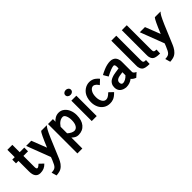

<svg xmlns="http://www.w3.org/2000/svg" viewBox="179 -2111 3661 3661"><g transform="rotate(-45 2009.5 -280.5)"><path d="M22.9 -451.2V-551.8H88.9V-750H223.1V-551.8H347.2V-451.2H223.1V-167Q223.1 -150.9 223.4 -144.3Q223.6 -137.7 225.3 -125.2Q227.1 -112.8 231.7 -106.2Q236.3 -99.6 244.1 -97.2Q267.6 -89.8 320.8 -143.1L401.9 -65.9Q362.3 -24.4 319.6 -6.6Q276.9 11.2 223.1 11.2Q88.9 11.2 88.9 -167V-451.2Z M394 -549.8H533.7L652.8 -244.1Q767.1 -521 799.8 -549.8H953.6Q928.2 -524.9 903.3 -480.2Q878.4 -435.5 829.3 -323.2Q780.3 -210.9 683.6 24.9Q673.3 50.3 665 68.8Q656.7 87.4 644 111.6Q631.3 135.7 615.7 156.7Q600.1 177.7 582 194.8Q562.5 213.9 539.3 227.1Q516.1 240.2 491 246.3Q465.8 252.4 448 254.9Q430.2 257.3 406.7 258.8L377 154.8Q427.7 152.3 450.9 143.3Q474.1 134.3 488.8 119.1Q516.1 94.7 557.6 -7.8Q564.9 -29.3 579.6 -64.9Z M1117.2 243.2H984.4V-549.8H1117.2V-478Q1136.2 -508.8 1181.4 -534.9Q1226.6 -561 1280.3 -561Q1343.8 -561 1393.1 -521.7Q1442.4 -482.4 1468 -419.4Q1493.7 -356.4 1493.7 -283.2Q1493.7 -144.5 1428.5 -66.7Q1363.3 11.2 1249.5 11.2Q1233.4 11.2 1217.8 7.8Q1202.1 4.4 1191.4 0.2Q1180.7 -3.9 1167.7 -12.2Q1154.8 -20.5 1148.7 -25.1Q1142.6 -29.8 1131.1 -39.8Q1119.6 -49.8 1117.2 -51.8ZM1280.3 -449.2Q1189.9 -450.2 1117.2 -342.8V-167Q1148.9 -137.2 1185.1 -119.1Q1221.2 -101.1 1249.5 -101.1Q1299.3 -101.1 1328.9 -149.4Q1358.4 -197.8 1358.4 -283.2Q1358.4 -350.1 1336.7 -399.4Q1314.9 -448.7 1280.3 -449.2Z M1614.3 -549.8H1748.5V0H1614.3ZM1682.1 -770Q1714.4 -770 1735.8 -751.2Q1757.3 -732.4 1757.3 -704.1Q1757.3 -675.8 1735.8 -657Q1714.4 -638.2 1682.1 -638.2Q1648.9 -638.2 1627.2 -657Q1605.5 -675.8 1605.5 -704.1Q1605.5 -732.4 1627.2 -751.2Q1648.9 -770 1682.1 -770Z M2288.1 -468.8 2295.4 -458 2207 -375Q2205.1 -378.4 2201.9 -383.8Q2198.7 -389.2 2188 -403.1Q2177.2 -417 2166 -427.7Q2154.8 -438.5 2137.7 -447.3Q2120.6 -456.1 2104 -456.1Q2060.5 -456.1 2026.4 -405.8Q1992.2 -355.5 1992.2 -266.1Q1992.2 -193.8 2021.7 -144Q2051.3 -94.2 2099.1 -94.2Q2124 -94.2 2151.1 -107.9Q2178.2 -121.6 2225.1 -166L2306.2 -88.9Q2273.4 -55.2 2244.1 -33.7Q2214.8 -12.2 2188.2 -3.2Q2161.6 5.9 2143.1 8.5Q2124.5 11.2 2099.1 11.2Q2027.8 11.2 1972.2 -25.4Q1916.5 -62 1887 -124.8Q1857.4 -187.5 1857.4 -266.1Q1857.4 -325.2 1872.6 -375.2Q1887.7 -425.3 1912.6 -459Q1937.5 -492.7 1970.2 -516.1Q2002.9 -539.6 2037.4 -550.3Q2071.8 -561 2106.4 -561Q2141.1 -561 2173.1 -550.5Q2205.1 -540 2226.3 -524.9Q2247.6 -509.8 2263.9 -494.4Q2280.3 -479 2288.1 -468.8Z M2442.9 -372.1Q2426.8 -397.9 2412.6 -422.1Q2398.4 -446.3 2392.1 -458L2385.7 -469.2Q2406.7 -481.4 2430.2 -492.9Q2453.6 -504.4 2494.6 -522Q2535.6 -539.6 2581.5 -550.3Q2627.4 -561 2668 -561Q2705.1 -561 2733.6 -548.8Q2762.2 -536.6 2778.1 -518.8Q2793.9 -501 2804 -477.3Q2814 -453.6 2816.9 -434.3Q2819.8 -415 2819.8 -396V-119.1Q2819.8 -116.7 2820.1 -114.3Q2820.3 -111.8 2823.5 -104.2Q2826.7 -96.7 2832.3 -90.1Q2837.9 -83.5 2850.3 -74.2Q2862.8 -64.9 2879.9 -57.1L2797.9 17.1Q2731.4 -9.3 2708 -45.9Q2634.8 11.2 2543.9 11.2Q2536.6 11.2 2526.6 10.3Q2516.6 9.3 2499.3 5.4Q2481.9 1.5 2465.6 -4.6Q2449.2 -10.7 2431.6 -22.9Q2414.1 -35.2 2401.1 -51.3Q2388.2 -67.4 2379.6 -92Q2371.1 -116.7 2371.1 -147Q2371.1 -171.4 2375.5 -192.1Q2379.9 -212.9 2393.6 -236.3Q2407.2 -259.8 2429.4 -277.6Q2451.7 -295.4 2490.5 -310.5Q2529.3 -325.7 2581.1 -333Q2667.5 -344.2 2686 -349.1V-396Q2686 -403.3 2685.1 -411.6Q2684.1 -419.9 2681.2 -429.9Q2678.2 -439.9 2671.6 -446.5Q2665 -453.1 2655.8 -453.1Q2596.2 -453.1 2442.9 -372.1ZM2543 -89.8Q2578.1 -86.9 2617.7 -108.6Q2657.2 -130.4 2686 -163.1V-245.1Q2674.8 -242.7 2628.9 -236.8L2597.2 -231.9Q2503.9 -214.4 2503.9 -147Q2503.9 -129.9 2508.5 -117.4Q2513.2 -105 2520.8 -99.6Q2528.3 -94.2 2533.2 -92.3Q2538.1 -90.3 2543 -89.8Z M2961.9 -819.8H3095.7V-166Q3095.7 -140.6 3097.7 -128.2Q3099.6 -115.7 3107.4 -106.2Q3115.2 -96.7 3129.2 -94Q3143.1 -91.3 3168.9 -90.8L3164.1 11.2Q3041 11.2 3002.9 -25.9Q2983.9 -44.9 2974.1 -70.8Q2964.4 -96.7 2963.1 -112.3Q2961.9 -127.9 2961.9 -153.8Z M3244.6 -819.8H3378.4V-166Q3378.4 -140.6 3380.4 -128.2Q3382.3 -115.7 3390.1 -106.2Q3397.9 -96.7 3411.9 -94Q3425.8 -91.3 3451.7 -90.8L3446.8 11.2Q3323.7 11.2 3285.6 -25.9Q3266.6 -44.9 3256.8 -70.8Q3247.1 -96.7 3245.8 -112.3Q3244.6 -127.9 3244.6 -153.8Z M3459.5 -549.8H3599.1L3718.3 -244.1Q3832.5 -521 3865.2 -549.8H4019Q3993.7 -524.9 3968.8 -480.2Q3943.8 -435.5 3894.8 -323.2Q3845.7 -210.9 3749 24.9Q3738.8 50.3 3730.5 68.8Q3722.2 87.4 3709.5 111.6Q3696.8 135.7 3681.2 156.7Q3665.5 177.7 3647.5 194.8Q3627.9 213.9 3604.7 227.1Q3581.5 240.2 3556.4 246.3Q3531.2 252.4 3513.4 254.9Q3495.6 257.3 3472.2 258.8L3442.4 154.8Q3493.2 152.3 3516.4 143.3Q3539.6 134.3 3554.2 119.1Q3581.5 94.7 3623 -7.8Q3630.4 -29.3 3645 -64.9Z"/></g></svg>

Font: Junction Bold
Style: Bold
Weight: 700
Designer: Caroline Hadilaksono
Foundry: Caroline Hadilaksono
Version: Version 001.001